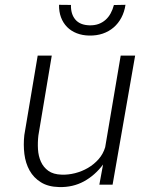

<svg xmlns="http://www.w3.org/2000/svg" viewBox="-20 -756 627 786"><path d="M401.9 -82.5Q368.7 -38.1 323.5 -13.4Q278.3 11.2 222.2 9.8Q177.2 8.8 147.5 -9.8Q117.7 -28.3 101.1 -58.1Q84.5 -87.9 79.8 -125.7Q75.2 -163.6 79.6 -203.1L134.3 -528.3H191.9L137.2 -201.7Q133.8 -173.3 135.5 -145Q137.2 -116.7 147.5 -94Q157.7 -71.3 178 -56.6Q198.2 -42 232.4 -41Q259.3 -40 287.4 -47.1Q315.4 -54.2 340.1 -68.6Q364.7 -83 383.5 -104.2Q402.3 -125.5 410.6 -153.3L474.1 -528.3H533.2L440.9 0H386.7ZM493.7 -736.3Q489.3 -707 476.8 -683.6Q464.4 -660.2 445.1 -643.6Q425.8 -627 400.6 -618.4Q375.5 -609.9 345.7 -610.4Q317.4 -610.8 294.2 -619.9Q271 -628.9 254.6 -645.5Q238.3 -662.1 229.7 -685.1Q221.2 -708 221.7 -736.3L270.5 -735.8Q269.5 -698.2 288.6 -675.8Q307.6 -653.3 346.7 -652.3Q367.2 -651.9 383.3 -657.7Q399.4 -663.6 411.9 -674.6Q424.3 -685.5 432.9 -701.2Q441.4 -716.8 446.3 -735.4Z"/></svg>

Font: Roboto Mono Light
Style: Italic
Weight: 300
Designer: Google
Version: Version 2.000985; 2015; ttfautohint (v1.3)